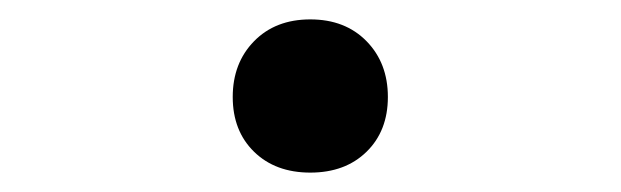

<svg xmlns="http://www.w3.org/2000/svg" viewBox="-20 -168 640 198"><path d="M300 10Q264 10 242 -11.5Q220 -33 220 -68Q220 -103 242 -125.5Q264 -148 300 -148Q336 -148 358 -125.5Q380 -103 380 -68Q380 -33 358 -11.5Q336 10 300 10Z"/></svg>

Font: JetBrains Mono NL Light
Style: Regular
Weight: 300
Monospace: yes
Designer: Philipp Nurullin, Konstantin Bulenkov
Foundry: JetBrains
Version: Version 2.305; ttfautohint (v1.8.4.7-5d5b)